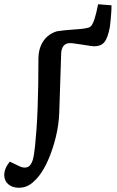

<svg xmlns="http://www.w3.org/2000/svg" viewBox="-82 -655 551 904"><path d="M248 -452Q228 -452 217.5 -439.5Q207 -427 206 -403L197 -125Q195 -67 180.5 -8.5Q166 50 144.5 99Q123 148 97 179Q85 193 71 205Q57 217 41 223Q25 229 7 229Q-24 229 -43 212.5Q-62 196 -62 169Q-62 154 -55.5 138Q-49 122 -36 106L8 127Q16 131 22.5 132.5Q29 134 35 134Q46 134 54 128Q62 122 67.5 110.5Q73 99 76 83Q80 61 83.5 27.5Q87 -6 90 -48.5Q93 -91 95 -143Q97 -195 98 -255Q99 -315 99 -383Q100 -417 111.5 -442.5Q123 -468 142.5 -484.5Q162 -501 187 -508Q200 -510 223 -512.5Q246 -515 271.5 -516.5Q297 -518 317 -521Q337 -524 343 -529Q353 -536 362 -562.5Q371 -589 380 -635L443 -630Q443 -610 441.5 -591Q440 -572 438.5 -556Q437 -540 435 -526Q425 -475 409 -456Q393 -437 360 -437Q355 -437 340 -439.5Q325 -442 307 -444.5Q289 -447 273 -449.5Q257 -452 248 -452Z"/></svg>

Font: Literata Medium
Style: Italic
Weight: 500
Italic angle: -2°
Designer: Latin by Veronika Burian and Jose Scaglione. Greek by Irene Vlachou. Cyrillic by Vera Evstafieva
Foundry: TypeTogether
Version: Version 3.103;gftools[0.9.29]